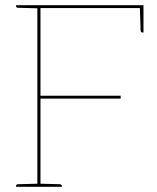

<svg xmlns="http://www.w3.org/2000/svg" viewBox="-20 -720 606 740"><path d="M124 0V-700H533V-689H136V-351H445V-340H136V0ZM519 -695 533 -689V-595H527Q525 -595 523.5 -597.5Q522 -600 522 -602ZM127 -700 126 -688 49 -690Q47 -690 44.5 -691.5Q42 -693 42 -695V-700ZM42 0V-5Q42 -7 44.5 -8.5Q47 -10 49 -10L126 -12L127 0ZM133 0 134 -12 211 -10Q213 -10 215.5 -8.5Q218 -7 218 -5V0Z"/></svg>

Font: Aleo Thin
Style: Regular
Weight: 250
Designer: Alessio Laiso
Foundry: Alessio Laiso
Version: Version 2.001;gftools[0.9.29]